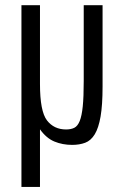

<svg xmlns="http://www.w3.org/2000/svg" viewBox="-20 -559 486 754"><path d="M308.8 -240.8Q308.8 -178.6 305 -141.3Q301.2 -104 293.1 -83.9Q285 -63.8 271.9 -57.2Q258.8 -50.6 239.4 -50.6Q192 -50.6 164.5 -86.2Q137 -121.8 137 -229V-538.6H64.2V175H137V-51.2Q161.8 -16.4 193.6 -3.2Q225.4 10 263.4 10Q292 10 314.5 1.6Q337 -6.8 352.1 -31.6Q367.2 -56.4 375 -101.5Q382.8 -146.6 382.8 -219V-538.6H308.8Z"/></svg>

Font: Secuela Light
Style: Regular
Weight: 300
Designer: Fernando Haro
Foundry: deFharo
Version: Version 1.708